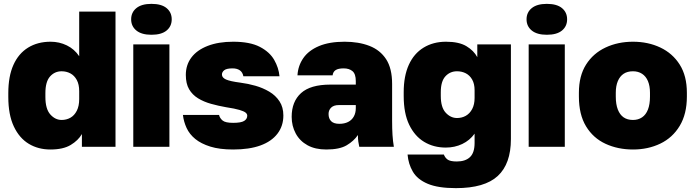

<svg xmlns="http://www.w3.org/2000/svg" viewBox="-20 -760 3599 994"><path d="M241 14Q178 14 129 -15.5Q80 -45 51.5 -105.5Q23 -166 23 -258V-278Q23 -365 49.5 -424Q76 -483 125.5 -513.5Q175 -544 242 -544Q287 -544 326 -525Q365 -506 390 -469V-700H578V0H404V-66Q385 -33 346 -9.5Q307 14 241 14ZM299 -139Q324 -139 344.5 -150.5Q365 -162 377.5 -186.5Q390 -211 390 -247V-288Q390 -323 377.5 -346Q365 -369 344.5 -380Q324 -391 299 -391Q263 -391 239 -364Q215 -337 215 -278V-258Q215 -196 240.5 -167.5Q266 -139 299 -139Z M670 0V-530H857V0ZM764 -580Q713 -580 686 -602Q659 -624 659 -660Q659 -696 686 -718Q713 -740 764 -740Q816 -740 842.5 -718Q869 -696 869 -660Q869 -624 842.5 -602Q816 -580 764 -580Z M1187 14Q1117 14 1069 -1Q1021 -16 991 -40.5Q961 -65 946 -97.5Q931 -130 927 -165H1114Q1118 -148 1132.5 -136Q1147 -124 1187 -124Q1228 -124 1244 -134Q1260 -144 1260 -161Q1260 -170 1251.5 -177Q1243 -184 1219.5 -191Q1196 -198 1150 -205Q1110 -212 1072.5 -222.5Q1035 -233 1005.5 -251Q976 -269 959 -298Q942 -327 942 -372Q942 -424 971 -462.5Q1000 -501 1055.5 -522.5Q1111 -544 1187 -544Q1274 -544 1325 -517.5Q1376 -491 1399.5 -450Q1423 -409 1427 -365H1240Q1236 -386 1221.5 -396Q1207 -406 1184 -406Q1153 -406 1141 -396.5Q1129 -387 1129 -374Q1129 -358 1150 -348.5Q1171 -339 1225 -332Q1264 -327 1302.5 -316Q1341 -305 1374 -285.5Q1407 -266 1427 -235.5Q1447 -205 1447 -162Q1447 -108 1416.5 -68Q1386 -28 1328.5 -7Q1271 14 1187 14Z M1669 14Q1612 14 1572 -8Q1532 -30 1511 -69Q1490 -108 1490 -155Q1490 -234 1538.5 -278Q1587 -322 1690 -322H1822V-340Q1822 -377 1805 -391.5Q1788 -406 1759 -406Q1731 -406 1717.5 -397Q1704 -388 1702 -370H1520Q1523 -420 1550.5 -459.5Q1578 -499 1631.5 -521.5Q1685 -544 1764 -544Q1837 -544 1892.5 -522.5Q1948 -501 1979 -453.5Q2010 -406 2010 -325V-135Q2010 -93 2012 -61.5Q2014 -30 2019 0H1840Q1837 -14 1835 -27Q1833 -40 1833 -61Q1812 -30 1775 -8Q1738 14 1669 14ZM1737 -119Q1763 -119 1782 -128.5Q1801 -138 1811.5 -156.5Q1822 -175 1822 -200V-216H1734Q1708 -216 1694.5 -203Q1681 -190 1681 -170Q1681 -146 1694.5 -132.5Q1708 -119 1737 -119Z M2340 214Q2248 214 2194.5 191.5Q2141 169 2117.5 129Q2094 89 2090 40H2278Q2283 55 2296.5 65.5Q2310 76 2345 76Q2389 76 2413 53.5Q2437 31 2437 -20V-68Q2412 -33 2373 -14.5Q2334 4 2288 4Q2225 4 2176 -25.5Q2127 -55 2098.5 -114Q2070 -173 2070 -263V-283Q2070 -366 2096.5 -424.5Q2123 -483 2173 -513.5Q2223 -544 2289 -544Q2356 -544 2394.5 -521Q2433 -498 2451 -464V-530H2625V-40Q2625 88 2557 151Q2489 214 2340 214ZM2346 -149Q2371 -149 2391.5 -160.5Q2412 -172 2424.5 -195.5Q2437 -219 2437 -253V-293Q2437 -326 2424.5 -348Q2412 -370 2391.5 -380.5Q2371 -391 2346 -391Q2310 -391 2286 -365Q2262 -339 2262 -283V-263Q2262 -204 2287.5 -176.5Q2313 -149 2346 -149Z M2717 0V-530H2904V0ZM2811 -580Q2760 -580 2733 -602Q2706 -624 2706 -660Q2706 -696 2733 -718Q2760 -740 2811 -740Q2863 -740 2889.5 -718Q2916 -696 2916 -660Q2916 -624 2889.5 -602Q2863 -580 2811 -580Z M3257 14Q3179 14 3115 -15.5Q3051 -45 3014 -106Q2977 -167 2977 -260V-280Q2977 -367 3014 -425.5Q3051 -484 3115 -514Q3179 -544 3257 -544Q3335 -544 3398.5 -514Q3462 -484 3499 -425.5Q3536 -367 3536 -280V-260Q3536 -170 3499 -108.5Q3462 -47 3398.5 -16.5Q3335 14 3257 14ZM3257 -139Q3284 -139 3304 -152.5Q3324 -166 3334.5 -193Q3345 -220 3345 -260V-280Q3345 -315 3334.5 -340Q3324 -365 3304 -378Q3284 -391 3257 -391Q3228 -391 3208.5 -378Q3189 -365 3178.5 -340Q3168 -315 3168 -280V-260Q3168 -220 3178.5 -193Q3189 -166 3208.5 -152.5Q3228 -139 3257 -139Z"/></svg>

Font: Golos Text ExtraBold
Style: Regular
Weight: 800
Designer: A.Korolkova, Vitaly Kuzmin
Foundry: ParaType Ltd
Version: Version 2.004